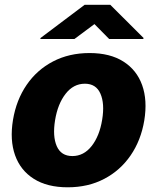

<svg xmlns="http://www.w3.org/2000/svg" viewBox="-20 -775 659 805"><path d="M263.8 10.3Q177.9 10.3 121.8 -25.2Q65.7 -60.7 43.1 -124.3Q20.6 -187.9 34.4 -272Q48.3 -355.8 91.6 -419Q134.9 -482.2 202.4 -517.4Q269.9 -552.6 355.5 -552.6Q441.4 -552.6 497.3 -517Q553.3 -481.5 576 -418Q598.7 -354.4 584.9 -269.9Q571 -186.4 527.5 -123.2Q484 -60 416.7 -24.9Q349.4 10.3 263.8 10.3ZM283.4 -120.7Q331.3 -120.7 364.3 -162.8Q397.4 -204.9 408.4 -273.4Q419.4 -340.6 401.1 -382.3Q382.8 -424 335.9 -424Q288 -424 255 -381.6Q221.9 -339.1 210.9 -271Q199.9 -203.5 218 -162.1Q236.2 -120.7 283.4 -120.7ZM292.1 -611.5 376 -674 437.7 -611.5H580.8L581.9 -615.8L442.3 -755H335L150.1 -615.8L149 -611.5Z"/></svg>

Font: Inter UI Extra Bold
Style: Italic
Weight: 800
Italic angle: 9.39999°
Designer: Rasmus Andersson
Foundry: rsms
Version: 3.2;8d6f07862